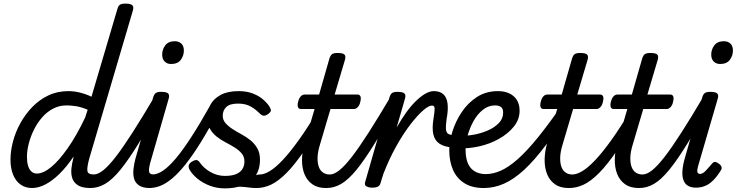

<svg xmlns="http://www.w3.org/2000/svg" viewBox="-20 -1023 4074 1062"><path d="M157 17Q121 17 94 -2Q67 -21 52.5 -56.5Q38 -92 38 -140Q38 -187 51.5 -239Q65 -291 92 -340.5Q119 -390 158 -430.5Q197 -471 247 -495Q297 -519 359 -519Q389 -519 422 -511Q455 -503 486 -488L629 -972Q634 -991 643.5 -997Q653 -1003 673 -1003Q703 -1003 712 -994Q721 -985 715 -965L474 -147Q460 -96 463.5 -77Q467 -58 498 -58Q507 -58 511.5 -46.5Q516 -35 514.5 -20.5Q513 -6 505 5.5Q497 17 481 17Q434 17 410.5 1.5Q387 -14 379.5 -38Q372 -62 375 -90.5Q378 -119 385 -145L387 -157Q347 -98 307 -59.5Q267 -21 229.5 -2Q192 17 157 17ZM183 -63Q219 -63 262 -98Q305 -133 354 -202.5Q403 -272 451 -373L465 -416Q430 -431 401 -435.5Q372 -440 348 -440Q307 -440 272.5 -421.5Q238 -403 211.5 -372Q185 -341 166.5 -303Q148 -265 138.5 -226.5Q129 -188 129 -155Q129 -128 135 -107Q141 -86 153.5 -74.5Q166 -63 183 -63Z M480 17Q466 17 459.5 5.5Q453 -6 454.5 -20.5Q456 -35 467 -46.5Q478 -58 499 -58Q522 -58 551.5 -81.5Q581 -105 620.5 -156Q660 -207 713.5 -290.5Q767 -374 838 -494Q846 -508 860.5 -506.5Q875 -505 884.5 -494.5Q894 -484 886 -471Q807 -328 749 -233.5Q691 -139 646 -84Q601 -29 561.5 -6Q522 17 480 17Z M810 17Q769 17 748 2Q727 -13 721 -37Q715 -61 718.5 -89.5Q722 -118 729 -145L827 -484Q833 -503 842.5 -509Q852 -515 871 -515Q901 -515 910 -506Q919 -497 913 -477L818 -147Q802 -95 804 -76.5Q806 -58 829 -58Q843 -58 850 -46.5Q857 -35 855 -20.5Q853 -6 842 5.5Q831 17 810 17ZM926 -669Q905 -669 891 -682.5Q877 -696 877 -721Q877 -749 894 -772Q911 -795 947 -795Q969 -795 983 -782Q997 -769 997 -743Q997 -715 980 -692Q963 -669 926 -669Z M805 17Q791 17 785.5 5.5Q780 -6 782 -20.5Q784 -35 794.5 -46.5Q805 -58 824 -58Q850 -58 881.5 -79Q913 -100 952 -146Q991 -192 1038.5 -265.5Q1086 -339 1145 -444Q1153 -459 1166.5 -455Q1180 -451 1189 -438Q1198 -425 1189 -410Q1136 -309 1091 -236.5Q1046 -164 1007 -115Q968 -66 933.5 -37Q899 -8 868 4.5Q837 17 805 17Z M1272 -10Q1307 -26 1336.5 -36.5Q1366 -47 1387 -52.5Q1408 -58 1418 -58Q1427 -58 1429.5 -46.5Q1432 -35 1428.5 -20.5Q1425 -6 1417 5.5Q1409 17 1397 17Q1376 17 1355.5 14Q1335 11 1311.5 10Q1288 9 1258 15ZM1224 19Q1179 19 1140 4Q1101 -11 1072.5 -34.5Q1044 -58 1030 -82Q1023 -93 1023.5 -104.5Q1024 -116 1037 -126Q1051 -136 1062.5 -137.5Q1074 -139 1083 -127Q1106 -93 1144 -71.5Q1182 -50 1224 -50Q1260 -50 1283.5 -59Q1307 -68 1319.5 -86Q1332 -104 1332 -130Q1332 -156 1317 -174Q1302 -192 1279 -206.5Q1256 -221 1229 -235Q1202 -249 1179 -267Q1156 -285 1141 -311Q1126 -337 1126 -374Q1126 -411 1144 -444Q1162 -477 1200.5 -498Q1239 -519 1300 -519Q1344 -519 1378 -506Q1412 -493 1435 -473Q1458 -453 1470 -434Q1477 -423 1478.5 -414Q1480 -405 1463 -392Q1450 -383 1440 -383Q1430 -383 1420 -392Q1396 -417 1367.5 -433.5Q1339 -450 1297 -450Q1251 -450 1231.5 -431Q1212 -412 1212 -383Q1212 -360 1227 -342.5Q1242 -325 1265 -310Q1288 -295 1315 -280.5Q1342 -266 1365 -247.5Q1388 -229 1403 -203Q1418 -177 1418 -140Q1418 -85 1392.5 -49.5Q1367 -14 1323 2.5Q1279 19 1224 19Z M1399 17Q1385 17 1378.5 5.5Q1372 -6 1373.5 -20.5Q1375 -35 1386 -46.5Q1397 -58 1418 -58Q1441 -58 1472 -76.5Q1503 -95 1543 -137Q1583 -179 1633.5 -249.5Q1684 -320 1745 -423Q1753 -437 1767.5 -435.5Q1782 -434 1790.5 -423Q1799 -412 1792 -399Q1721 -274 1666 -193.5Q1611 -113 1565.5 -67Q1520 -21 1480 -2Q1440 17 1399 17Z M1783 17Q1737 17 1707.5 -4Q1678 -25 1664 -60Q1650 -95 1650.5 -139.5Q1651 -184 1664 -230L1720 -420H1644Q1633 -420 1628.5 -430Q1624 -440 1629 -460Q1634 -480 1643.5 -490Q1653 -500 1665 -500H1745L1802 -699Q1808 -718 1817.5 -724Q1827 -730 1847 -730Q1877 -730 1885.5 -721Q1894 -712 1888 -692L1831 -500H1958Q1969 -500 1973.5 -490.5Q1978 -481 1973 -460Q1969 -441 1959 -430.5Q1949 -420 1938 -420H1808L1750 -224Q1737 -182 1736.5 -150.5Q1736 -119 1744 -98.5Q1752 -78 1767.5 -68Q1783 -58 1802 -58Q1816 -58 1823 -46.5Q1830 -35 1828 -20.5Q1826 -6 1815 5.5Q1804 17 1783 17Z M1786 17Q1772 17 1765.5 5.5Q1759 -6 1760.5 -20.5Q1762 -35 1773 -46.5Q1784 -58 1805 -58Q1828 -58 1857.5 -81.5Q1887 -105 1926.5 -156Q1966 -207 2019.5 -290.5Q2073 -374 2144 -494Q2152 -508 2166.5 -506.5Q2181 -505 2190.5 -494.5Q2200 -484 2192 -471Q2113 -328 2055 -233.5Q1997 -139 1952 -84Q1907 -29 1867.5 -6Q1828 17 1786 17Z M2038 15Q2021 15 2007.5 8Q1994 1 2000 -17L2134 -484Q2140 -503 2149.5 -509Q2159 -515 2178 -515Q2208 -515 2217 -506Q2226 -497 2220 -477L2174 -318Q2202 -367 2229.5 -404.5Q2257 -442 2284 -467.5Q2311 -493 2335 -506Q2359 -519 2379 -519Q2398 -519 2405.5 -507Q2413 -495 2411.5 -479Q2410 -463 2399 -451Q2388 -439 2369 -439Q2351 -439 2320 -412Q2289 -385 2250 -334.5Q2211 -284 2172 -214.5Q2133 -145 2100 -60L2085 -11Q2082 2 2071.5 8.5Q2061 15 2038 15Z M2486 -207Q2439 -210 2412 -227.5Q2385 -245 2377 -279.5Q2369 -314 2378 -368Q2385 -410 2384 -424.5Q2383 -439 2370 -439Q2351 -439 2343.5 -451Q2336 -463 2337 -479Q2338 -495 2349 -507Q2360 -519 2379 -519Q2413 -519 2432 -502Q2451 -485 2455.5 -450.5Q2460 -416 2450 -363Q2445 -325 2447 -306.5Q2449 -288 2460.5 -282Q2472 -276 2493 -274Q2513 -272 2521.5 -261Q2530 -250 2528 -237Q2526 -224 2515.5 -215Q2505 -206 2486 -207Z M2520 -274Q2553 -270 2595 -277Q2637 -284 2675 -300Q2713 -316 2738 -341Q2763 -366 2763 -400Q2763 -423 2750.5 -431.5Q2738 -440 2719 -440Q2681 -440 2650.5 -415.5Q2620 -391 2599 -353Q2578 -315 2566.5 -273Q2555 -231 2555 -198Q2555 -167 2561 -141.5Q2567 -116 2580.5 -98Q2594 -80 2616 -70Q2638 -60 2668 -60Q2682 -60 2687.5 -48.5Q2693 -37 2691 -21.5Q2689 -6 2680 5.5Q2671 17 2656 17Q2590 17 2547.5 -10.5Q2505 -38 2485 -85Q2465 -132 2465 -192Q2465 -241 2483 -297.5Q2501 -354 2535 -404.5Q2569 -455 2619 -487Q2669 -519 2734 -519Q2771 -519 2798 -506Q2825 -493 2839.5 -469Q2854 -445 2854 -411Q2854 -362 2822 -322.5Q2790 -283 2739 -254.5Q2688 -226 2628.5 -213Q2569 -200 2513 -203Z M2656 17Q2647 17 2643.5 5.5Q2640 -6 2641 -21.5Q2642 -37 2649 -48.5Q2656 -60 2667 -60Q2707 -60 2750 -79Q2793 -98 2843.5 -142.5Q2894 -187 2956 -263.5Q3018 -340 3096 -453Q3104 -464 3117 -462Q3130 -460 3139 -450.5Q3148 -441 3142 -432Q3065 -308 3000.5 -222Q2936 -136 2879 -83.5Q2822 -31 2767.5 -7Q2713 17 2656 17Z M3125 17Q3079 17 3049.5 -4Q3020 -25 3006 -60Q2992 -95 2992.5 -139.5Q2993 -184 3006 -230L3062 -420H2986Q2975 -420 2970.5 -430Q2966 -440 2971 -460Q2976 -480 2985.5 -490Q2995 -500 3007 -500H3087L3144 -699Q3150 -718 3159.5 -724Q3169 -730 3189 -730Q3219 -730 3227.5 -721Q3236 -712 3230 -692L3173 -500H3300Q3311 -500 3315.5 -490.5Q3320 -481 3315 -460Q3311 -441 3301 -430.5Q3291 -420 3280 -420H3150L3092 -224Q3079 -182 3078.5 -150.5Q3078 -119 3086 -98.5Q3094 -78 3109.5 -68Q3125 -58 3144 -58Q3158 -58 3165 -46.5Q3172 -35 3170 -20.5Q3168 -6 3157 5.5Q3146 17 3125 17Z M3128 17Q3114 17 3107.5 5.5Q3101 -6 3102.5 -20.5Q3104 -35 3115 -46.5Q3126 -58 3147 -58Q3170 -58 3201 -76.5Q3232 -95 3272 -137Q3312 -179 3362.5 -249.5Q3413 -320 3474 -423Q3482 -437 3496.5 -435.5Q3511 -434 3519.5 -423Q3528 -412 3521 -399Q3450 -274 3395 -193.5Q3340 -113 3294.5 -67Q3249 -21 3209 -2Q3169 17 3128 17Z M3513 17Q3467 17 3437.5 -4Q3408 -25 3394 -60Q3380 -95 3380.5 -139.5Q3381 -184 3394 -230L3450 -420H3374Q3363 -420 3358.5 -430Q3354 -440 3359 -460Q3364 -480 3373.5 -490Q3383 -500 3395 -500H3475L3532 -699Q3538 -718 3547.5 -724Q3557 -730 3577 -730Q3607 -730 3615.5 -721Q3624 -712 3618 -692L3561 -500H3688Q3699 -500 3703.5 -490.5Q3708 -481 3703 -460Q3699 -441 3689 -430.5Q3679 -420 3668 -420H3538L3480 -224Q3467 -182 3466.5 -150.5Q3466 -119 3474 -98.5Q3482 -78 3497.5 -68Q3513 -58 3532 -58Q3546 -58 3553 -46.5Q3560 -35 3558 -20.5Q3556 -6 3545 5.5Q3534 17 3513 17Z M3516 17Q3502 17 3495.5 5.5Q3489 -6 3490.5 -20.5Q3492 -35 3503 -46.5Q3514 -58 3535 -58Q3558 -58 3587.5 -81.5Q3617 -105 3656.5 -156Q3696 -207 3749.5 -290.5Q3803 -374 3874 -494Q3882 -508 3896.5 -506.5Q3911 -505 3920.5 -494.5Q3930 -484 3922 -471Q3843 -328 3785 -233.5Q3727 -139 3682 -84Q3637 -29 3597.5 -6Q3558 17 3516 17Z M3830 15Q3775 15 3760 -27.5Q3745 -70 3769 -152L3864 -484Q3870 -503 3879.5 -509Q3889 -515 3908 -515Q3938 -515 3947 -506Q3956 -497 3950 -477L3841 -103Q3835 -82 3837.5 -71.5Q3840 -61 3853 -61Q3861 -61 3870 -67Q3879 -73 3889.5 -85Q3900 -97 3916 -115Q3923 -125 3931 -127Q3939 -129 3951 -121Q3966 -112 3970 -102Q3974 -92 3968 -82Q3948 -49 3926.5 -27Q3905 -5 3881 5Q3857 15 3830 15ZM3963 -669Q3942 -669 3928 -682.5Q3914 -696 3914 -721Q3914 -749 3931 -772Q3948 -795 3984 -795Q4006 -795 4020 -782Q4034 -769 4034 -743Q4034 -715 4017 -692Q4000 -669 3963 -669Z"/></svg>

Font: Playwrite AU SA
Style: Regular
Weight: 400
Designer: Veronika Burian, José Scaglione
Foundry: TypeTogether
Version: Version 1.002